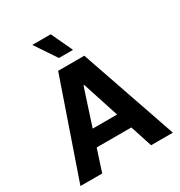

<svg xmlns="http://www.w3.org/2000/svg" viewBox="-217 -1109 1182 1259"><g transform="rotate(-30 374.0 -479.5)"><path d="M23.8 0 274.9 -727.3H473L723.7 0H558.9L505 -165.8H242.5L188.6 0ZM466.3 -285.9 376.8 -561.1H371.1L281.6 -285.9ZM213.1 -959.2H352.6L428.3 -797.6H321.4Z"/></g></svg>

Font: Inter P
Style: Bold
Weight: 700
Designer: Rasmus Andersson
Foundry: rsms
Version: Version 3.018;git-588b23468